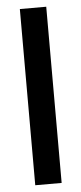

<svg xmlns="http://www.w3.org/2000/svg" viewBox="-52 -731 322 761"><g transform="rotate(-5 109.0 -350.5)"><path d="M57 -701H162V0H57Z"/></g></svg>

Font: LT Superior Semi-bold
Style: Regular
Weight: 600
Designer: Daniel Lyons
Foundry: LyonsType
Version: Version 1.0